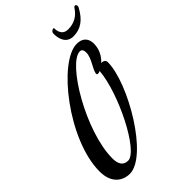

<svg xmlns="http://www.w3.org/2000/svg" viewBox="-326 -1054 1279 1279"><g transform="rotate(-45 313.5 -414.0)"><path d="M551 -671C551 -710 533 -751 468 -751C299 -751 -25 -340 -25 -42C-25 72 44 112 107 112C275 112 529 -323 529 -517C529 -540 512 -545 494 -545C523 -572 551 -614 551 -671ZM161 42C113 42 97 5 97 -43C97 -298 337 -701 448 -701C468 -701 473 -683 473 -665C473 -613 425 -560 419 -521C419 -510 422 -510 431 -510C435 -510 442 -511 449 -515C432 -313 251 42 161 42ZM408 -916C408 -912 407 -908 407 -904C407 -862 423 -801 489 -801C556 -801 608 -835 650 -915C651 -918 652 -921 652 -924C652 -932 647 -940 641 -940C636 -940 631 -937 626 -929C598 -887 558 -859 497 -859C432 -859 436 -927 436 -929C436 -932 434 -934 431 -934C423 -934 409 -924 408 -916Z"/></g></svg>

Font: Mervale Script
Style: Regular
Weight: 400
Designer: Astigmatic (AOETI)
Foundry: Astigmatic (AOETI)
Version: Version 1.000